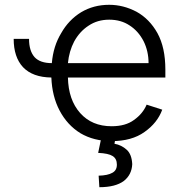

<svg xmlns="http://www.w3.org/2000/svg" viewBox="-20 -575 762 800"><path d="M124 -337Q147 -312 196 -312Q202 -383 235 -437Q266 -492 318 -524Q370 -555 435 -555Q494 -555 549 -526Q603 -496 636 -437Q669 -377 669 -285V-252H263Q265 -159 314 -104Q363 -49 445 -49Q503 -49 538 -75Q575 -101 591 -139L656 -118Q636 -63 582 -25Q529 13 445 13Q371 13 315 -20Q260 -54 228 -115Q197 -174 194 -252Q116 -253 76 -295Q37 -337 37 -413H101Q101 -363 124 -337ZM578 -404Q556 -446 520 -469Q484 -493 435 -493Q386 -493 349 -468Q312 -444 289 -402Q268 -362 263 -312H599Q599 -362 578 -404ZM508 49Q529 68 531 109Q529 153 496 179Q461 205 394 205L391 157Q429 156 448 145Q467 135 467 111Q467 86 449 75Q432 64 389 62L403 -5H462L457 24Q486 29 508 49Z"/></svg>

Font: Sinter Normal
Style: Regular
Weight: 350
Foundry: Adobe & rsms
Version: Version 1.000